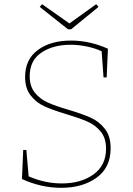

<svg xmlns="http://www.w3.org/2000/svg" viewBox="-20 -892 638 918"><path d="M308 -367Q375 -347 414.5 -329Q454 -311 481.5 -276Q509 -241 509 -183Q509 -91 442 -42.5Q375 6 273 6Q177 6 85 -36L91 -175H106L117 -49Q194 -15 276 -15Q367 -15 427 -58Q487 -101 487 -181Q487 -232 461.5 -263Q436 -294 398.5 -310.5Q361 -327 298 -346Q231 -366 192.5 -383.5Q154 -401 127 -435Q100 -469 100 -524Q100 -608 161 -653Q222 -698 320 -698Q409 -698 496 -659L490 -522H475L466 -647Q433 -662 394 -670Q355 -678 317 -678Q234 -678 178 -640.5Q122 -603 122 -528Q122 -479 147 -448.5Q172 -418 209 -401.5Q246 -385 308 -367ZM312 -780 440 -872 451 -859 320 -752H305L170 -859L181 -872Z"/></svg>

Font: Bitter Pro Thin
Style: Regular
Weight: 250
Designer: Sol Matas, and Bitter project Authors
Foundry: Sol Matas
Version: Version 1.010